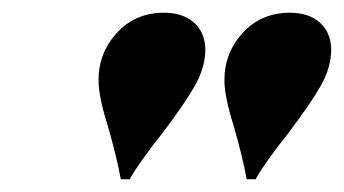

<svg xmlns="http://www.w3.org/2000/svg" viewBox="-20 -750 541 302"><path d="M235 -540Q197 -492 184 -468H170Q164 -502 149 -554Q135 -598 135 -624Q135 -667 164 -698.5Q193 -730 238 -730Q267 -730 284.5 -715Q302 -700 303 -673Q303 -644 286.5 -615Q270 -586 235 -540ZM433 -540Q395 -492 382 -468H368Q362 -502 347 -554Q333 -598 333 -624Q333 -667 362 -698.5Q391 -730 436 -730Q465 -730 482.5 -715Q500 -700 501 -673Q501 -644 484.5 -615Q468 -586 433 -540Z"/></svg>

Font: Playfair Display SC Black
Style: Italic
Weight: 900
Italic angle: -14°
Designer: Claus Eggers Sørensen
Foundry: Claus Eggers Sørensen
Version: Version 1.200; ttfautohint (v1.6)